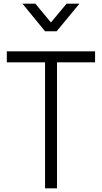

<svg xmlns="http://www.w3.org/2000/svg" viewBox="-20 -1024 553 1044"><path d="M225 0V-685H17V-745H497V-685H290V0ZM225 -854 102 -1004H172L257 -902L342 -1004H412L288 -854Z"/></svg>

Font: Plus Jakarta Sans Light
Style: Regular
Weight: 300
Designer: Gumpita Rahayu
Foundry: Tokotype
Version: Version 2.006; ttfautohint (v1.8.4.7-5d5b)